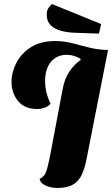

<svg xmlns="http://www.w3.org/2000/svg" viewBox="-20 -907 554 949"><path d="M264 22Q231 22 205 10Q179 -2 176 -23Q199 -34 207.5 -57Q216 -80 226 -129L290 -468Q299 -517 322 -552Q345 -587 379 -611L376 -618Q361 -626 345 -631Q329 -636 309 -636Q261 -636 232 -601.5Q203 -567 203 -507Q203 -478 209 -452Q215 -426 230 -394Q217 -380 198.5 -374Q180 -368 165 -368Q101 -368 69 -408Q37 -448 37 -502Q37 -550 61 -596.5Q85 -643 132.5 -673.5Q180 -704 251 -704Q289 -704 319.5 -697.5Q350 -691 379.5 -682.5Q409 -674 441 -667.5Q473 -661 514 -660L409 -127Q400 -77 384.5 -44Q369 -11 340.5 5.5Q312 22 264 22ZM469 -741 351 -745Q316 -746 284 -754Q252 -762 231.5 -781.5Q211 -801 211 -835Q211 -853 218 -865Q225 -877 237 -887L480 -788Z"/></svg>

Font: Sansita Swashed
Style: Bold
Weight: 700
Designer: Pablo Cosgaya
Foundry: Omnibus-Type
Version: Version 1.003; ttfautohint (v1.8.3)